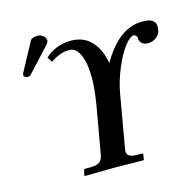

<svg xmlns="http://www.w3.org/2000/svg" viewBox="-106 -833 957 942"><g transform="rotate(-15 373.0 -361.5)"><path d="M313 -77.1 355 -314.9Q369.1 -400.9 369.1 -455.1Q369.1 -530.8 349.6 -573.5Q330.1 -616.2 296.9 -616.2Q249 -616.2 201.2 -582L184.1 -606.9Q206.5 -630.4 241.9 -644.3Q277.3 -658.2 315.9 -658.2Q380.9 -658.2 419.9 -615.5Q459 -572.8 470.2 -502.9Q559.1 -658.2 678.2 -658.2Q715.3 -658.2 730.7 -646.7Q746.1 -635.3 746.1 -613.8Q746.1 -609.9 744.1 -598.1Q740.7 -576.2 722.2 -562Q703.6 -547.9 680.2 -547.9Q660.6 -547.9 648.9 -558.1Q637.2 -568.4 637.2 -585Q637.2 -592.8 631.3 -598.4Q625.5 -604 622.1 -604Q601.6 -604 572.8 -565.7Q543.9 -527.3 518.8 -466.6Q493.7 -405.8 482.9 -346.2L436 -77.1Q434.1 -69.3 434.1 -64.9Q434.1 -33.2 482.9 -33.2H508.8Q516.6 -33.2 515.1 -23.9L511.2 -1L508.8 1Q395 -1 359.9 -1L210.9 1L209 -1L213.9 -23.9Q215.3 -33.2 223.1 -33.2H250Q279.8 -33.2 294.2 -43.2Q308.6 -53.2 313 -77.1ZM164.1 -724.1Q178.7 -724.1 191.9 -714.1Q205.1 -704.1 205.1 -690.9V-687Q203.1 -677.2 195.8 -669.9L83 -547.9Q77.1 -541 64.9 -541Q59.6 -541 53.2 -545.2Q46.9 -549.3 46.9 -554.2Q46.9 -560.1 49.8 -565.9L127 -709Q130.9 -716.8 142.1 -720.5Q153.3 -724.1 164.1 -724.1Z"/></g></svg>

Font: Linux Libertine G
Style: Semibold Italic
Weight: 600
Italic angle: -11.5°
Designer: Philipp H. Poll
Foundry: Philipp H. Poll
Version: Version 5.1.1